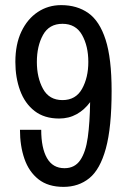

<svg xmlns="http://www.w3.org/2000/svg" viewBox="-20 -718 496 750"><path d="M228 12Q168 12 130.5 -17.5Q93 -47 75.5 -97.5Q58 -148 58 -211H141Q141 -140 163.5 -100.5Q186 -61 232 -61Q272 -61 293.5 -92.5Q315 -124 323 -182Q331 -240 332 -319Q310 -289 279.5 -272Q249 -255 211 -255Q153 -255 115 -284.5Q77 -314 58.5 -364.5Q40 -415 40 -476Q40 -545 63.5 -594.5Q87 -644 127.5 -671Q168 -698 219 -698Q281 -698 325 -667Q369 -636 392.5 -563Q416 -490 416 -363Q416 -220 393.5 -138Q371 -56 329 -22Q287 12 228 12ZM224 -327Q276 -327 300.5 -371Q325 -415 325 -476Q325 -538 300.5 -581.5Q276 -625 224 -625Q172 -625 148 -581.5Q124 -538 124 -476Q124 -415 148 -371Q172 -327 224 -327Z"/></svg>

Font: Archivo Narrow
Style: Regular
Weight: 400
Designer: Hector Gatti
Foundry: Omnibus-Type
Version: Version 3.002